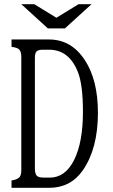

<svg xmlns="http://www.w3.org/2000/svg" viewBox="-20 -899 540 919"><path d="M82 -878.9H144L250 -814L356 -878.9H418L291 -763.2H209ZM35.2 -710H214.8Q321.3 -710 385.7 -611.8Q448.7 -516.6 448.7 -358.9Q448.7 -187 375.5 -82.5Q317.4 0 214.8 0H35.2V-35.2Q61 -39.1 72.3 -49.8Q82 -60.1 82 -85V-627Q82 -652.8 70.8 -663.1Q61.5 -671.4 35.2 -674.8ZM147 -622.1V-92.8Q147 -67.9 155.8 -58.1Q164.1 -48.8 190.9 -48.8H217.8Q292.5 -48.8 335 -133.8Q377 -218.3 377 -364.7Q377 -495.1 352.1 -556.2Q309.6 -661.1 214.8 -661.1H185.1Q163.1 -661.1 154.8 -652.8Q147 -645 147 -622.1Z"/></svg>

Font: BIZ UDMincho
Style: Regular
Weight: 400
Monospace: yes
Designer: TypeBank Co., Ltd.
Foundry: Morisawa Inc.
Version: Version 1.06